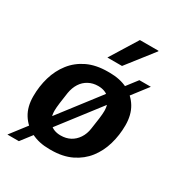

<svg xmlns="http://www.w3.org/2000/svg" viewBox="-192 -881 977 1058"><g transform="rotate(30 297.0 -352.0)"><path d="M254 10Q189 10 139.5 -15Q90 -40 61.5 -86Q33 -132 33 -198Q33 -262 50 -320Q67 -378 102.5 -423.5Q138 -469 192.5 -495Q247 -521 322 -521H333Q399 -521 448 -496.5Q497 -472 525 -425.5Q553 -379 553 -313Q553 -250 536 -191.5Q519 -133 484 -88Q449 -43 394.5 -16.5Q340 10 265 10ZM271 -86Q305 -86 331.5 -100Q358 -114 376 -141Q394 -168 399 -204Q405 -242 409 -273.5Q413 -305 413 -323Q413 -370 387.5 -398Q362 -426 315 -426Q282 -426 255 -411.5Q228 -397 211 -370.5Q194 -344 188 -308Q182 -269 178 -237.5Q174 -206 174 -189Q174 -141 199.5 -113.5Q225 -86 271 -86ZM15 56 495 -567H568L88 56ZM280 -587 387 -760H505L506 -757L373 -587Z"/></g></svg>

Font: Chivo SemiBold
Style: Italic
Weight: 600
Italic angle: -8.05°
Designer: Hector Gatti
Foundry: Omnibus-Type
Version: Version 2.002